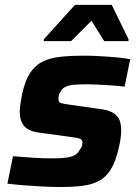

<svg xmlns="http://www.w3.org/2000/svg" viewBox="-20 -741 559 769"><path d="M223.1 8Q189.2 8 150.1 6Q110.9 4 74.3 1Q37.6 -2 9.6 -5.4L32.1 -115.4Q53.4 -113.8 74.3 -112Q95.2 -110.3 115.4 -109Q135.6 -107.7 154.2 -107.2Q172.8 -106.7 189.9 -106.7Q226.8 -106.7 248.3 -110Q269.7 -113.4 281.4 -120.9Q293.2 -128.4 299.6 -141.6Q305.3 -148 307.8 -154.9Q310.2 -161.8 310.2 -170.1Q310.2 -181.9 299.4 -185.7Q288.7 -189.6 260.1 -193L135 -210Q92.7 -216.2 75.8 -237.3Q59 -258.4 59 -293.7Q59 -306.6 62 -326.3Q64.9 -346.1 69.3 -367.2Q80.8 -419 100.9 -449.3Q121.1 -479.7 150.9 -494.3Q180.7 -509 221.1 -513.5Q261.6 -518 312.7 -518Q346.5 -518 381.8 -516Q417.1 -514 449 -511Q480.9 -508 501.5 -504L479.2 -394Q451.7 -397.2 425 -399Q398.2 -400.7 374.6 -402Q350.9 -403.3 332.6 -403.3Q303.6 -403.3 282.1 -402Q260.6 -400.6 246.2 -395.1Q231.8 -389.7 224.6 -377.1Q219.8 -371.2 216.9 -363.3Q214.1 -355.4 214.1 -344Q214.1 -331.9 223.6 -328.5Q233.2 -325 260.4 -321.5L377.5 -304.8Q404.4 -301.8 424.2 -293.6Q443.9 -285.3 454.7 -268.1Q465.4 -250.8 465.4 -218Q465.4 -206.7 463.4 -189.5Q461.4 -172.2 456.4 -152.2Q444.5 -96.9 425.2 -64.7Q405.9 -32.4 377.4 -17Q348.9 -1.6 310.6 3.2Q272.4 8 223.1 8ZM155.2 -576.3 155.7 -583.8 280.3 -721.5H427.5L494.8 -583.8L494.4 -576.3H397.5L346.2 -657.9L264.7 -576.3Z"/></svg>

Font: Saira Thin
Style: Italic
Weight: 100
Italic angle: -12°
Designer: Hector Gatti with collaboration of the Omnibus-Type team
Foundry: Omnibus-Type
Version: Version 1.101